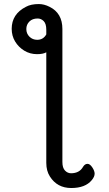

<svg xmlns="http://www.w3.org/2000/svg" viewBox="-20 -733 540 954"><path d="M436 162.1Q403.8 201.2 334 201.2Q264.2 201.2 228 144Q210 116.2 210 76.2V-473.1Q193.8 -463.9 164.1 -463.9Q128.9 -463.9 100.3 -481.4Q71.8 -499 54.9 -527.1Q38.1 -555.2 38.1 -589.8Q38.1 -663.1 108.9 -699.2Q133.8 -712.9 172.9 -712.9Q199.2 -712.9 226.1 -699.2Q290 -668 290 -588.9V71.8Q290 101.1 303 114.5Q315.9 127.9 333 127.9Q375 127.9 393.1 95.2Q401.9 81.1 415 81.1Q426.8 81.1 438.5 98.6Q450.2 116.2 450.2 129.9Q450.2 145 436 162.1ZM165 -535.2Q194.8 -535.2 210 -562V-585Q210 -615.2 197 -628.2Q184.1 -641.1 167 -641.1Q141.1 -641.1 126 -626Q110.8 -610.8 110.8 -588.9Q110.8 -565.9 126.5 -550.5Q142.1 -535.2 165 -535.2Z"/></svg>

Font: LXGW WenKai Mono GB Screen
Style: Regular
Weight: 400
Monospace: yes
Designer: LXGW / Fontworks Inc.
Foundry: LXGW / Fontworks Inc.
Version: Version 1.510;January 18,2025